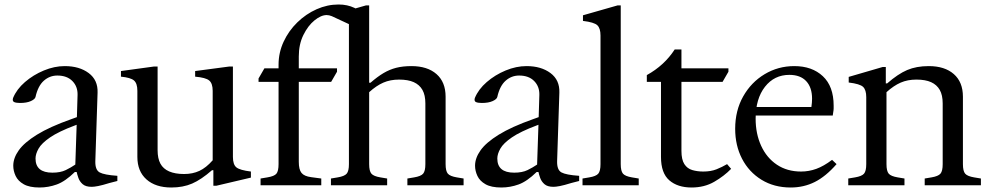

<svg xmlns="http://www.w3.org/2000/svg" viewBox="-20 -824 4395 854"><path d="M156 10Q111 10 85.5 -4.5Q60 -19 49.5 -41.5Q39 -64 39 -87Q39 -121 63.5 -155.5Q88 -190 144.5 -225Q201 -260 297 -294L322 -303L325 -402Q326 -439 302 -463.5Q278 -488 235 -488Q201 -488 175 -465Q149 -442 138 -393Q136 -383 117.5 -374.5Q99 -366 69 -366Q52 -366 43 -370Q34 -374 38 -388Q54 -427 91 -459Q128 -491 175 -510.5Q222 -530 268 -530Q333 -530 374.5 -499Q416 -468 414 -412L404 -107Q403 -68 423.5 -57Q444 -46 502 -42V-19L467 -10Q435 0 416.5 3.5Q398 7 388 7Q361 7 347.5 -5Q334 -17 328.5 -33Q323 -49 321 -59H313Q270 -17 232.5 -3.5Q195 10 156 10ZM213 -56Q249 -56 272.5 -67.5Q296 -79 315 -92L321 -269L313 -266Q241 -239 203 -213Q165 -187 151.5 -163Q138 -139 138 -119Q138 -56 213 -56Z M742 10Q672 10 631.5 -26Q591 -62 591 -126V-420Q591 -453 576 -466Q561 -479 518 -483V-508L664 -528H681V-156Q681 -119 693.5 -96Q706 -73 732.5 -61.5Q759 -50 799 -50Q837 -50 867 -64Q897 -78 926 -111V-420Q926 -453 910.5 -466Q895 -479 848 -483V-508L999 -528H1016V-126Q1016 -92 1031.5 -79.5Q1047 -67 1096 -61V-34L943 2H929V-67H923Q875 -25 834.5 -7.5Q794 10 742 10Z M1452 0V-30L1482 -35Q1512 -40 1522 -51.5Q1532 -63 1532 -94V-766L1454 -756L1608 -800H1622V-456H1628Q1659 -483 1686 -499Q1713 -515 1742.5 -522.5Q1772 -530 1810 -530Q1881 -530 1921.5 -494.5Q1962 -459 1962 -394V-94Q1962 -63 1972 -51.5Q1982 -40 2012 -35L2042 -30V0H1792V-30L1822 -35Q1852 -40 1862 -51.5Q1872 -63 1872 -94V-364Q1872 -401 1859 -424Q1846 -447 1820.5 -458.5Q1795 -470 1755 -470Q1716 -470 1685 -456.5Q1654 -443 1622 -414V-94Q1622 -63 1632 -51.5Q1642 -40 1672 -35L1702 -30V0ZM1139 0V-30L1169 -35Q1200 -40 1209.5 -51.5Q1219 -63 1219 -94V-460H1130V-475L1156 -520H1219V-536Q1219 -590 1241.5 -638.5Q1264 -687 1302.5 -724.5Q1341 -762 1388.5 -783Q1436 -804 1486 -804Q1525 -804 1556.5 -789Q1588 -774 1588 -749Q1588 -732 1571.5 -719Q1555 -706 1540 -713L1456 -752Q1444 -757 1433 -757Q1408 -757 1379 -733.5Q1350 -710 1329.5 -668.5Q1309 -627 1309 -573V-520H1479V-505L1453 -460H1309V-104Q1309 -70 1321 -55Q1333 -40 1364 -36L1409 -30V0Z M2210 10Q2165 10 2139.5 -4.5Q2114 -19 2103.5 -41.5Q2093 -64 2093 -87Q2093 -121 2117.5 -155.5Q2142 -190 2198.5 -225Q2255 -260 2351 -294L2376 -303L2379 -402Q2380 -439 2356 -463.5Q2332 -488 2289 -488Q2255 -488 2229 -465Q2203 -442 2192 -393Q2190 -383 2171.5 -374.5Q2153 -366 2123 -366Q2106 -366 2097 -370Q2088 -374 2092 -388Q2108 -427 2145 -459Q2182 -491 2229 -510.5Q2276 -530 2322 -530Q2387 -530 2428.5 -499Q2470 -468 2468 -412L2458 -107Q2457 -68 2477.5 -57Q2498 -46 2556 -42V-19L2521 -10Q2489 0 2470.5 3.5Q2452 7 2442 7Q2415 7 2401.5 -5Q2388 -17 2382.5 -33Q2377 -49 2375 -59H2367Q2324 -17 2286.5 -3.5Q2249 10 2210 10ZM2267 -56Q2303 -56 2326.5 -67.5Q2350 -79 2369 -92L2375 -269L2367 -266Q2295 -239 2257 -213Q2219 -187 2205.5 -163Q2192 -139 2192 -119Q2192 -56 2267 -56Z M2571 0V-30L2601 -35Q2631 -40 2641 -51.5Q2651 -63 2651 -94V-666Q2651 -698 2637 -711.5Q2623 -725 2573 -731V-756L2727 -800H2741V-94Q2741 -63 2751 -51.5Q2761 -40 2791 -35L2821 -30V0Z M3056 10Q2994 10 2957 -22Q2920 -54 2920 -126V-460H2857V-490Q2935 -533 2981 -604H3011V-522V-493V-153Q3011 -114 3024 -94Q3037 -74 3059.5 -67.5Q3082 -61 3108 -61Q3142 -61 3167 -71Q3192 -81 3214 -94L3232 -73Q3201 -41 3157 -15.5Q3113 10 3056 10ZM2967 -460V-520H3220V-505L3194 -460Z M3497 10Q3423 10 3367 -24.5Q3311 -59 3280.5 -118Q3250 -177 3250 -251Q3250 -332 3285.5 -395Q3321 -458 3381 -494Q3441 -530 3513 -530Q3592 -530 3640 -485Q3688 -440 3688 -354Q3688 -348 3688 -341.5Q3688 -335 3686 -324L3684 -310H3325V-348H3589Q3592 -368 3592 -385Q3592 -435 3566 -463Q3540 -491 3491 -491Q3424 -491 3382.5 -438Q3341 -385 3341 -296Q3341 -229 3365.5 -175.5Q3390 -122 3435.5 -91.5Q3481 -61 3543 -61Q3578 -61 3611 -73Q3644 -85 3681 -113L3701 -94Q3653 -39 3604 -14.5Q3555 10 3497 10Z M3753 0V-30L3783 -35Q3813 -40 3823 -51.5Q3833 -63 3833 -94V-392Q3833 -424 3819 -437.5Q3805 -451 3755 -457V-482L3906 -526H3920V-453H3926Q3974 -495 4015 -512.5Q4056 -530 4111 -530Q4182 -530 4222.5 -494.5Q4263 -459 4263 -394V-94Q4263 -63 4273 -51.5Q4283 -40 4313 -35L4343 -30V0H4093V-30L4123 -35Q4153 -40 4163 -51.5Q4173 -63 4173 -94V-364Q4173 -401 4160 -424Q4147 -447 4121.5 -458.5Q4096 -470 4056 -470Q4017 -470 3986 -456.5Q3955 -443 3923 -414V-94Q3923 -63 3933 -51.5Q3943 -40 3973 -35L4003 -30V0Z"/></svg>

Font: Hedvig Letters Serif 24pt 24pt
Style: Regular
Weight: 400
Version: Version 1.000